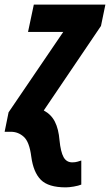

<svg xmlns="http://www.w3.org/2000/svg" viewBox="-60 -569 475 829"><path d="M224 240Q149 240 116.5 207.5Q84 175 75 107Q67 44 43 22Q19 0 -13 0H-40L-23 -84L213 -431H61L86 -549H395L376 -457L129 -92Q161 -75 177 -43.5Q193 -12 197 37Q202 87 214.5 109.5Q227 132 252 132Q265 132 275 129Q285 126 291 124V228Q279 233 258.5 236.5Q238 240 224 240Z"/></svg>

Font: Noto Sans ExtraCondensed ExtraBold
Style: Italic
Weight: 800
Width: 2
Italic angle: -12°
Designer: Monotype Design Team
Foundry: Monotype Imaging Inc.
Version: Version 2.013; ttfautohint (v1.8.4.7-5d5b)